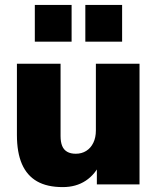

<svg xmlns="http://www.w3.org/2000/svg" viewBox="-20 -752 641 783"><path d="M236 11Q172 11 131 -12.5Q90 -36 69.5 -83Q49 -130 49 -202V-492H227V-197Q227 -173 233.5 -157Q240 -141 254 -133Q268 -125 289 -125Q313 -125 331.5 -136.5Q350 -148 360.5 -169.5Q371 -191 371 -220V-492H549V0H375V-90H391Q369 -41 329.5 -15Q290 11 236 11ZM328 -582V-732H478V-582ZM122 -582V-732H272V-582Z"/></svg>

Font: Nunito Sans 12pt Black
Style: Regular
Weight: 900
Designer: Vernon Adams
Foundry: Vernon Adams
Version: Version 3.101;gftools[0.9.27]